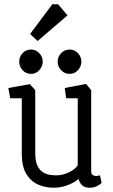

<svg xmlns="http://www.w3.org/2000/svg" viewBox="-20 -875 530 899"><path d="M231 4Q193 4 159 -10.5Q125 -25 103.5 -60Q82 -95 82 -156V-415H28L19 -463L120 -481L145 -453V-159Q145 -120 155.5 -98.5Q166 -77 182.5 -67.5Q199 -58 216 -56Q233 -54 245 -54Q273 -54 302.5 -68Q332 -82 344 -101V-415H290L283 -463L383 -482L407 -453V-73Q407 -60 414 -55.5Q421 -51 430 -51Q436 -51 441 -52.5Q446 -54 448 -54L456 -19Q450 -12 435 -4Q420 4 399 4Q378 4 365.5 -6.5Q353 -17 348 -37Q325 -18 294 -7Q263 4 231 4ZM307 -529Q282 -529 266 -546.5Q250 -564 250 -586Q250 -609 266 -626Q282 -643 307 -643Q329 -643 345 -626Q361 -609 361 -586Q361 -564 345 -546.5Q329 -529 307 -529ZM126 -529Q101 -529 85.5 -546.5Q70 -564 70 -586Q70 -609 85.5 -626Q101 -643 126 -643Q148 -643 164 -626Q180 -609 180 -586Q180 -564 164 -546.5Q148 -529 126 -529ZM156 -683 121 -716 225 -855H252L296 -803Z"/></svg>

Font: Kreon Light Light
Style: Regular
Weight: 300
Version: Version 2.002